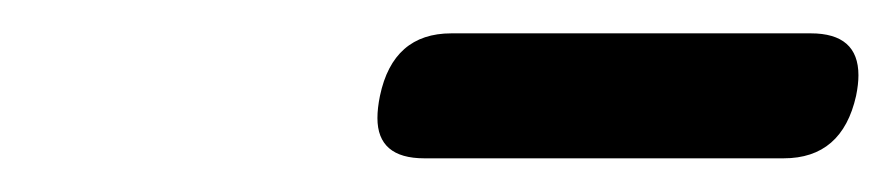

<svg xmlns="http://www.w3.org/2000/svg" viewBox="-20 -720 530 114"><path d="M445.3 -626H231.9Q204.1 -626 204.1 -649.9Q204.1 -655.8 205.6 -663.1Q213.4 -700.2 248 -700.2H461.4Q489.7 -700.2 489.7 -675.3Q489.7 -669.9 488.3 -663.1Q480 -626 445.3 -626Z"/></svg>

Font: inglobal
Style: Italic
Weight: 400
Italic angle: -12°
Designer: Andrey Kochetov, Denis Davydov, Evgeny Yurtaev
Foundry: inglobal
Version: Version 1.00 September 25, 2014, initial release